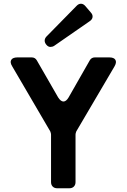

<svg xmlns="http://www.w3.org/2000/svg" viewBox="-20 -1007 677 1027"><path d="M270 -762Q261 -756 249.5 -756Q238 -756 228.5 -767Q219 -778 219 -789.5Q219 -801 228 -811L389 -975Q400 -987 413 -987Q426 -987 437 -974L466 -940Q477 -928 475 -915Q473 -902 459 -893ZM253 -33V-287Q253 -294 249 -304L46 -651Q32 -673 40 -686.5Q48 -700 74 -700H149Q168 -700 177 -684L291 -486Q305 -464 319.5 -464Q334 -464 347 -486L460 -684Q469 -700 488 -700H564Q590 -700 597.5 -686.5Q605 -673 592 -651L388 -304Q384 -294 384 -287V-33Q384 -18 375 -9Q366 0 351 0H286Q271 0 262 -9Q253 -18 253 -33Z"/></svg>

Font: Tsunagi Gothic Black
Style: Regular
Weight: 900
Designer: Yoshimichi Ohira
Foundry: Positype
Version: Version 1.001